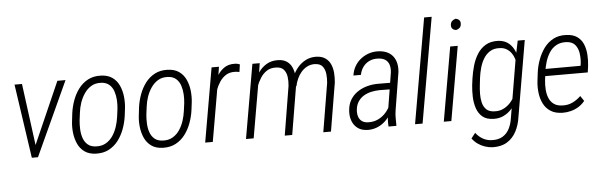

<svg xmlns="http://www.w3.org/2000/svg" viewBox="-56 -952 4285 1364"><g transform="rotate(-5 2087.0 -269.5)"><path d="M161.1 -59.6 367.7 -528.8H425.8L183.1 0H141.6ZM115.2 -528.3 178.2 -52.7 176.8 0H139.2L62 -528.3Z M446.8 -236.8 453.1 -291Q459.5 -336.9 475.6 -381.3Q491.7 -425.8 519 -462.2Q546.4 -498.5 585.9 -519.5Q625.5 -540.5 677.2 -538.6Q728 -537.1 759.8 -514.4Q791.5 -491.7 808.1 -455.1Q824.7 -418.5 829.3 -376Q834 -333.5 829.1 -291.5L822.3 -236.8Q815.9 -191.4 799.6 -146.7Q783.2 -102.1 755.9 -65.9Q728.5 -29.8 689.2 -8.8Q649.9 12.2 597.2 10.7Q546.9 9.3 515.1 -13.7Q483.4 -36.6 467 -73.2Q450.7 -109.9 446 -152.3Q441.4 -194.8 446.8 -236.8ZM507.8 -291.5 500.5 -235.4Q497.6 -206.5 498.8 -173.1Q500 -139.6 509.8 -110.1Q519.5 -80.6 541.5 -61.3Q563.5 -42 601.1 -40.5Q642.1 -38.6 671.9 -56.2Q701.7 -73.7 721.2 -103Q740.7 -132.3 752.2 -167.5Q763.7 -202.6 768.1 -236.8L775.4 -292Q778.8 -321.3 777.1 -354.2Q775.4 -387.2 765.6 -417.2Q755.9 -447.3 733.6 -466.8Q711.4 -486.3 673.8 -487.8Q633.8 -489.3 604.7 -471.7Q575.7 -454.1 555.4 -424.3Q535.2 -394.5 523.4 -359.9Q511.7 -325.2 507.8 -291.5Z M922.9 -236.8 929.2 -291Q935.5 -336.9 951.7 -381.3Q967.8 -425.8 995.1 -462.2Q1022.5 -498.5 1062 -519.5Q1101.6 -540.5 1153.3 -538.6Q1204.1 -537.1 1235.8 -514.4Q1267.6 -491.7 1284.2 -455.1Q1300.8 -418.5 1305.4 -376Q1310.1 -333.5 1305.2 -291.5L1298.3 -236.8Q1292 -191.4 1275.6 -146.7Q1259.3 -102.1 1231.9 -65.9Q1204.6 -29.8 1165.3 -8.8Q1126 12.2 1073.2 10.7Q1022.9 9.3 991.2 -13.7Q959.5 -36.6 943.1 -73.2Q926.8 -109.9 922.1 -152.3Q917.5 -194.8 922.9 -236.8ZM983.9 -291.5 976.6 -235.4Q973.6 -206.5 974.9 -173.1Q976.1 -139.6 985.8 -110.1Q995.6 -80.6 1017.6 -61.3Q1039.6 -42 1077.1 -40.5Q1118.2 -38.6 1147.9 -56.2Q1177.7 -73.7 1197.3 -103Q1216.8 -132.3 1228.3 -167.5Q1239.7 -202.6 1244.1 -236.8L1251.5 -292Q1254.9 -321.3 1253.2 -354.2Q1251.5 -387.2 1241.7 -417.2Q1231.9 -447.3 1209.7 -466.8Q1187.5 -486.3 1149.9 -487.8Q1109.9 -489.3 1080.8 -471.7Q1051.8 -454.1 1031.5 -424.3Q1011.2 -394.5 999.5 -359.9Q987.8 -325.2 983.9 -291.5Z M1506.3 -441.9 1429.7 0H1375.5L1467.3 -528.3H1520ZM1669.4 -532.2 1661.6 -478.5Q1652.8 -480 1644.8 -481.2Q1636.7 -482.4 1628.9 -482.4Q1591.8 -483.4 1565.4 -466.8Q1539.1 -450.2 1521 -423.1Q1502.9 -396 1491.2 -364Q1479.5 -332 1472.2 -302.2L1452.1 -293.9Q1458.5 -331.1 1470 -374Q1481.4 -417 1502 -455.6Q1522.5 -494.1 1554.9 -517.8Q1587.4 -541.5 1635.3 -539.6Q1644 -539.6 1652.6 -537.4Q1661.1 -535.2 1669.4 -532.2Z M1793.5 -417 1721.2 0H1666.5L1758.3 -528.3H1810.5ZM1762.2 -296.9 1741.7 -309.1Q1748.5 -348.6 1763.4 -389.4Q1778.3 -430.2 1801.8 -464.4Q1825.2 -498.5 1859.9 -519Q1894.5 -539.6 1941.9 -538.6Q1980.5 -537.6 2004.6 -520.8Q2028.8 -503.9 2040.8 -476.6Q2052.7 -449.2 2055.4 -416.5Q2058.1 -383.8 2054.7 -351.6L1996.1 0H1942.9L2000.5 -350.1Q2003.9 -381.8 2000 -413.3Q1996.1 -444.8 1978 -466.1Q1960 -487.3 1921.4 -487.3Q1883.8 -488.8 1856.4 -470.7Q1829.1 -452.6 1810.8 -423.3Q1792.5 -394 1780.5 -360.6Q1768.6 -327.1 1762.2 -296.9ZM2056.2 -342.8 2020 -340.8Q2026.9 -377.4 2042.5 -413.3Q2058.1 -449.2 2082.3 -477.5Q2106.4 -505.9 2139.4 -522.7Q2172.4 -539.6 2214.4 -539.1Q2254.4 -537.6 2279.3 -520Q2304.2 -502.4 2316.4 -474.4Q2328.6 -446.3 2331.1 -412.4Q2333.5 -378.4 2330.1 -344.7L2272.5 0H2217.8L2275.4 -346.2Q2278.8 -377 2275.4 -409.7Q2272 -442.4 2254.9 -464.6Q2237.8 -486.8 2198.2 -487.8Q2168.5 -487.8 2144.3 -475.1Q2120.1 -462.4 2102.3 -441.7Q2084.5 -420.9 2073 -395Q2061.5 -369.1 2056.2 -342.8Z M2687 -94.7 2733.4 -383.8Q2736.3 -415.5 2728.3 -439Q2720.2 -462.4 2699.7 -474.9Q2679.2 -487.3 2645.5 -487.8Q2613.3 -488.8 2586.7 -475.6Q2560.1 -462.4 2543 -438.7Q2525.9 -415 2519.5 -382.8H2466.3Q2470.7 -417.5 2487.1 -446.5Q2503.4 -475.6 2528.8 -496.3Q2554.2 -517.1 2585.4 -528.3Q2616.7 -539.6 2651.9 -539.1Q2700.2 -538.1 2731.7 -518.6Q2763.2 -499 2777.3 -463.9Q2791.5 -428.7 2787.1 -381.3L2743.2 -111.3Q2738.8 -84 2738.8 -58.6Q2738.8 -33.2 2739.3 -6.3L2738.8 0H2683.1Q2681.2 -23.9 2682.4 -47.4Q2683.6 -70.8 2687 -94.7ZM2735.8 -308.6 2729 -262.2 2640.1 -263.2Q2610.4 -262.7 2581.3 -256.1Q2552.2 -249.5 2528.1 -234.9Q2503.9 -220.2 2488.3 -196.5Q2472.7 -172.9 2469.2 -140.1Q2466.3 -112.3 2473.1 -90.3Q2480 -68.4 2497.6 -55.7Q2515.1 -43 2544.4 -42.5Q2582.5 -42 2613.5 -56.9Q2644.5 -71.8 2668 -98.1Q2691.4 -124.5 2705.1 -157.7L2715.3 -124.5Q2705.1 -95.7 2688 -71Q2670.9 -46.4 2647.2 -27.6Q2623.5 -8.8 2595.5 1.2Q2567.4 11.2 2536.1 11.2Q2492.7 10.7 2464.8 -9Q2437 -28.8 2424.1 -61.8Q2411.1 -94.7 2414.1 -135.7Q2417 -179.7 2436 -212.2Q2455.1 -244.6 2485.8 -266.1Q2516.6 -287.6 2554.7 -298.3Q2592.8 -309.1 2633.8 -309.1Z M3056.2 -750 2925.8 0H2872.1L3002.4 -750Z M3222.7 -528.3 3130.9 0H3077.1L3168.9 -528.3ZM3187 -680.2Q3188.5 -698.2 3198.5 -707.8Q3208.5 -717.3 3224.6 -721.7Q3241.2 -718.3 3250.2 -708.7Q3259.3 -699.2 3257.8 -680.7Q3256.3 -663.1 3246.3 -653.8Q3236.3 -644.5 3220.2 -641.1Q3204.1 -644 3195.1 -653.3Q3186 -662.6 3187 -680.2Z M3650.4 -528.3H3700.7L3608.4 12.2Q3600.6 68.8 3576.7 114.7Q3552.7 160.6 3511 186.5Q3469.2 212.4 3406.7 210.9Q3378.9 209.5 3352.1 200.4Q3325.2 191.4 3302.2 175Q3279.3 158.7 3262.7 135.7L3292 98.1Q3312.5 125.5 3341.1 142.1Q3369.6 158.7 3405.3 160.2Q3451.7 162.1 3482.7 143.6Q3513.7 125 3531 91.3Q3548.3 57.6 3554.2 15.6L3626.5 -413.1ZM3300.3 -239.3 3306.6 -287.6Q3313 -332 3325.7 -377Q3338.4 -421.9 3361.6 -459.2Q3384.8 -496.6 3421.4 -518.6Q3458 -540.5 3510.7 -538.6Q3550.3 -536.6 3576.9 -518.8Q3603.5 -501 3619.9 -471.4Q3636.2 -441.9 3642.3 -407.2Q3648.4 -372.6 3647 -338.9L3623 -181.2Q3616.2 -144.5 3600.6 -109.6Q3585 -74.7 3561 -47.4Q3537.1 -20 3504.2 -3.9Q3471.2 12.2 3430.7 10.7Q3380.9 9.3 3352.5 -14.6Q3324.2 -38.6 3311.5 -77.1Q3298.8 -115.7 3297.6 -158.4Q3296.4 -201.2 3300.3 -239.3ZM3360.8 -288.6 3355 -238.3Q3351.6 -210 3350.8 -176.3Q3350.1 -142.6 3357.4 -112.3Q3364.7 -82 3385 -62.3Q3405.3 -42.5 3444.8 -42Q3481.4 -40 3512.9 -57.4Q3544.4 -74.7 3566.4 -103.8Q3588.4 -132.8 3598.1 -167.5L3627.4 -349.1Q3628.4 -375 3621.6 -398.7Q3614.7 -422.4 3600.8 -441.9Q3586.9 -461.4 3566.2 -473.6Q3545.4 -485.8 3518.6 -486.3Q3477.1 -488.8 3448.7 -470.9Q3420.4 -453.1 3402.6 -423.6Q3384.8 -394 3375 -358.6Q3365.2 -323.2 3360.8 -288.6Z M3922.9 10.3Q3872.1 9.3 3839.1 -11.7Q3806.2 -32.7 3788.6 -67.1Q3771 -101.6 3765.6 -143.8Q3760.3 -186 3765.1 -229L3772.5 -290.5Q3778.3 -335.4 3794.7 -380.1Q3811 -424.8 3837.6 -461.4Q3864.3 -498 3903.8 -519.3Q3943.4 -540.5 3995.6 -538.1Q4044.4 -536.6 4074.2 -515.6Q4104 -494.6 4117.9 -461.2Q4131.8 -427.7 4134.8 -386.7Q4137.7 -345.7 4132.8 -305.2L4126.5 -259.8H3800.3L3809.1 -310.5L4079.6 -311L4082 -325.2Q4086.4 -360.4 4081.5 -397.5Q4076.7 -434.6 4056.4 -460Q4036.1 -485.4 3992.2 -487.8Q3950.2 -489.3 3920.4 -472.2Q3890.6 -455.1 3871.8 -425.8Q3853 -396.5 3842 -360.6Q3831.1 -324.7 3826.7 -290.5L3819.3 -229Q3815.9 -197.8 3818.1 -164.8Q3820.3 -131.8 3831.3 -104.5Q3842.3 -77.1 3865.5 -59.8Q3888.7 -42.5 3927.7 -41.5Q3966.8 -40 3998.8 -55.2Q4030.8 -70.3 4058.6 -97.2L4083.5 -60.5Q4063.5 -35.6 4037.8 -20Q4012.2 -4.4 3983.2 3.2Q3954.1 10.7 3922.9 10.3Z"/></g></svg>

Font: Roboto Condensed Light
Style: Italic
Weight: 300
Italic angle: -12°
Designer: Christian Robertson
Foundry: Google
Version: Version 3.0; 2020